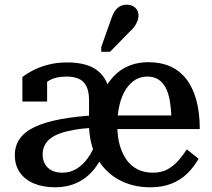

<svg xmlns="http://www.w3.org/2000/svg" viewBox="-20 -785 900 815"><path d="M386 -296 384 -243Q338 -241 301.5 -235Q265 -229 238.5 -220Q212 -211 195 -198Q178 -185 169.5 -168Q161 -151 161 -129Q161 -105 171.5 -87.5Q182 -70 200.5 -61Q219 -52 245 -52Q278 -52 305 -68.5Q332 -85 352.5 -113.5Q373 -142 386 -179L424 -147Q411 -111 391 -82Q371 -53 345 -32.5Q319 -12 286 -1Q253 10 214 10Q163 10 124.5 -6Q86 -22 64.5 -52.5Q43 -83 43 -126Q43 -167 64.5 -197Q86 -227 129.5 -247Q173 -267 237 -279Q301 -291 386 -296ZM265 -520Q310 -520 344.5 -510Q379 -500 402.5 -478Q426 -456 438 -423Q450 -390 450 -343L358 -273V-358Q358 -396 347 -418.5Q336 -441 314.5 -450.5Q293 -460 262 -460Q215 -460 185.5 -441.5Q156 -423 139 -397Q135 -409 137 -419Q139 -429 144.5 -437Q150 -445 159 -451Q168 -457 180 -460V-354H75V-458Q90 -470 116.5 -484.5Q143 -499 181 -509.5Q219 -520 265 -520ZM629 -52Q667 -52 693.5 -67.5Q720 -83 739.5 -106Q759 -129 773 -151L823 -111Q803 -76 775 -48.5Q747 -21 708 -5.5Q669 10 618 10Q543 10 484.5 -22Q426 -54 392 -114.5Q358 -175 358 -258Q358 -272 362.5 -284Q367 -296 373 -306Q379 -316 386 -324.5Q393 -333 398 -341Q411 -384 430 -417Q449 -450 475.5 -473.5Q502 -497 536 -509Q570 -521 610 -521Q662 -521 702 -503.5Q742 -486 770 -450.5Q798 -415 813 -361.5Q828 -308 828 -237H429L428 -295H736L708 -269Q707 -320 701 -356Q695 -392 682 -415Q669 -438 650 -449Q631 -460 605 -460Q577 -460 554 -446Q531 -432 514 -405.5Q497 -379 487.5 -340.5Q478 -302 478 -252Q478 -204 489 -166.5Q500 -129 519.5 -103.5Q539 -78 566.5 -65Q594 -52 629 -52ZM451 -702Q458 -723 467 -737Q476 -751 489 -758Q502 -765 518 -765Q541 -765 554.5 -752Q568 -739 568 -719Q568 -708 563.5 -696Q559 -684 550.5 -672Q542 -660 529 -649L447 -565H410V-586Z"/></svg>

Font: Roboto Serif 36pt Medium
Style: Regular
Weight: 500
Designer: Greg Gazdowicz
Foundry: Commercial Type
Version: Version 1.008